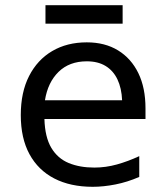

<svg xmlns="http://www.w3.org/2000/svg" viewBox="-20 -709 640 739"><path d="M337 10Q251 10 189 -22Q127 -54 93.5 -115.5Q60 -177 60 -266Q60 -354 92 -416.5Q124 -479 181 -512.5Q238 -546 314 -546Q384 -546 434.5 -515Q485 -484 512.5 -427.5Q540 -371 540 -292V-251H151Q153 -181 177.5 -140Q202 -99 244.5 -81.5Q287 -64 343 -64Q387 -64 430 -76Q473 -88 516 -108V-28Q470 -8 424 1Q378 10 337 10ZM450 -323Q448 -370 432 -403.5Q416 -437 386.5 -455Q357 -473 314 -473Q247 -473 205.5 -432.5Q164 -392 153 -323ZM155 -618V-689H452V-618Z"/></svg>

Font: Noto Sans Mono
Style: Regular
Weight: 400
Designer: Monotype Design Team
Foundry: Monotype Imaging Inc.
Version: Version 2.014